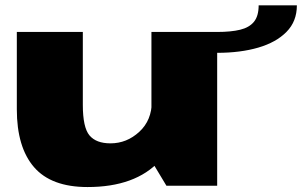

<svg xmlns="http://www.w3.org/2000/svg" viewBox="-20 -712 1158 736"><path d="M618 0H812.5V-589.5H560.5V-95.5ZM297.5 -589.5H44.5V-293Q44.5 -147.5 110.5 -71.2Q176.5 5 315.5 5Q499 5 592 -95.5Q685 -196 685 -267.5L562 -323.5Q562 -251 514 -206.8Q466 -162.5 403.5 -162.5Q348.5 -162.5 323 -193Q297.5 -223.5 297.5 -310ZM812.5 -589.5V-509.5Q901.5 -509.5 970 -529.5Q1038.5 -549.5 1078.2 -589.8Q1118 -630 1118 -691.5H971.5Q971.5 -650.5 953.5 -628.5Q935.5 -606.5 900.5 -598Q865.5 -589.5 812.5 -589.5Z"/></svg>

Font: Anybody Expanded Black
Style: Regular
Weight: 900
Width: 7
Designer: Tyler Finck
Foundry: Etcetera Type Company
Version: Version 1.113;gftools[0.9.25]